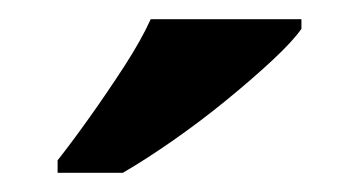

<svg xmlns="http://www.w3.org/2000/svg" viewBox="-20 -786 374 200"><path d="M40 -619Q55 -638 73.5 -664Q92 -690 109.5 -717Q127 -744 137 -766H294V-756Q285 -743 263.5 -723Q242 -703 215 -681Q188 -659 160 -639.5Q132 -620 108 -606H40Z"/></svg>

Font: Noto Serif Tamil
Style: Bold
Weight: 700
Designer: Indian Type Foundry, Tom Grace, and the Monotype Design Team
Foundry: Monotype Imaging Inc.
Version: Version 2.003